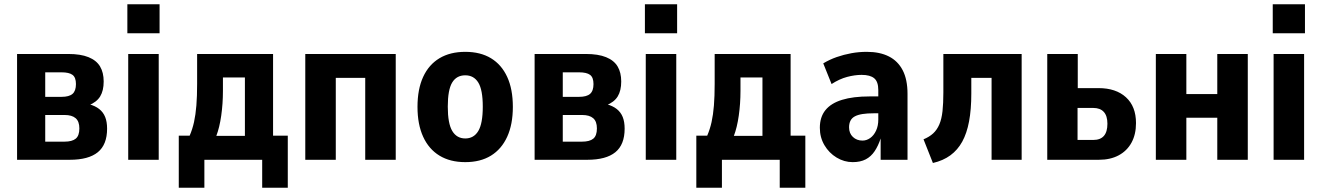

<svg xmlns="http://www.w3.org/2000/svg" viewBox="-20 -749 6194 900"><path d="M60 0V-496H300Q358 -496 395 -481Q432 -466 449 -437.5Q466 -409 466 -367Q466 -324 449.5 -297Q433 -270 395 -255L396 -261Q426 -253 445 -238Q464 -223 473 -200.5Q482 -178 482 -146Q482 -71 438.5 -35.5Q395 0 307 0ZM192 -85H282Q318 -85 335 -99Q352 -113 352 -147Q352 -180 334.5 -195Q317 -210 283 -210H192ZM192 -295H268Q304 -295 320 -309Q336 -323 336 -355Q336 -386 320 -398Q304 -410 268 -410H192Z M577 -593V-729H728V-593ZM581 0V-496H724V0Z M818 131V-113H869Q882 -143 889.5 -177Q897 -211 900.5 -254.5Q904 -298 904 -356V-496H1260V-113H1329V131H1209V0H938V131ZM994 -112H1128V-386H1025V-323Q1025 -263 1017 -207Q1009 -151 994 -112Z M1411 0V-496H1835V0H1692V-384H1554V0Z M2161 11Q2090 11 2040 -19.5Q1990 -50 1963.5 -108Q1937 -166 1937 -248Q1937 -331 1963.5 -388.5Q1990 -446 2040 -476Q2090 -506 2161 -506Q2232 -506 2281.5 -476Q2331 -446 2357.5 -388.5Q2384 -331 2384 -248Q2384 -166 2357.5 -108Q2331 -50 2281.5 -19.5Q2232 11 2161 11ZM2161 -100Q2201 -100 2222 -135Q2243 -170 2243 -249Q2243 -328 2222 -362Q2201 -396 2161 -396Q2120 -396 2099.5 -362Q2079 -328 2079 -249Q2079 -170 2100 -135Q2121 -100 2161 -100Z M2486 0V-496H2726Q2784 -496 2821 -481Q2858 -466 2875 -437.5Q2892 -409 2892 -367Q2892 -324 2875.5 -297Q2859 -270 2821 -255L2822 -261Q2852 -253 2871 -238Q2890 -223 2899 -200.5Q2908 -178 2908 -146Q2908 -71 2864.5 -35.5Q2821 0 2733 0ZM2618 -85H2708Q2744 -85 2761 -99Q2778 -113 2778 -147Q2778 -180 2760.5 -195Q2743 -210 2709 -210H2618ZM2618 -295H2694Q2730 -295 2746 -309Q2762 -323 2762 -355Q2762 -386 2746 -398Q2730 -410 2694 -410H2618Z M3003 -593V-729H3154V-593ZM3007 0V-496H3150V0Z M3244 131V-113H3295Q3308 -143 3315.5 -177Q3323 -211 3326.5 -254.5Q3330 -298 3330 -356V-496H3686V-113H3755V131H3635V0H3364V131ZM3420 -112H3554V-386H3451V-323Q3451 -263 3443 -207Q3435 -151 3420 -112Z M3977 11Q3937 11 3901.5 -10.5Q3866 -32 3844.5 -68.5Q3823 -105 3823 -150Q3823 -200 3849 -232.5Q3875 -265 3927 -281Q3979 -297 4056 -297H4112V-218H4077Q4045 -218 4023 -214.5Q4001 -211 3987 -203.5Q3973 -196 3966.5 -183Q3960 -170 3960 -152Q3960 -124 3978 -107Q3996 -90 4023 -90Q4042 -90 4059 -102Q4076 -114 4086.5 -136.5Q4097 -159 4097 -188V-327Q4097 -366 4078 -382Q4059 -398 4019 -398Q3987 -398 3951 -388.5Q3915 -379 3878 -355L3839 -452Q3869 -470 3902 -481.5Q3935 -493 3970.5 -499.5Q4006 -506 4043 -506Q4104 -506 4146.5 -484.5Q4189 -463 4211.5 -419.5Q4234 -376 4234 -309V0H4108V-100Q4097 -66 4080 -40.5Q4063 -15 4038 -2Q4013 11 3977 11Z M4353 15 4309 -96Q4336 -107 4354 -123.5Q4372 -140 4383 -165.5Q4394 -191 4398 -228Q4402 -265 4402 -315V-496H4769V0H4628V-384H4533V-311Q4533 -236 4522.5 -180Q4512 -124 4490.5 -85Q4469 -46 4435 -21Q4401 4 4353 15Z M4889 0V-496H5032V-336H5129Q5211 -336 5258 -293Q5305 -250 5305 -172Q5305 -119 5284 -80.5Q5263 -42 5224 -21Q5185 0 5131 0ZM5031 -93H5105Q5138 -93 5154.5 -112Q5171 -131 5171 -169Q5171 -206 5154 -224.5Q5137 -243 5105 -243H5031Z M5398 0V-496H5541V-308H5686V-496H5829V0H5686V-197H5541V0Z M5946 -593V-729H6097V-593ZM5950 0V-496H6093V0Z"/></svg>

Font: Nunito Sans 10pt Condensed ExtraBold
Style: Regular
Weight: 800
Width: 3
Designer: Vernon Adams
Foundry: Vernon Adams
Version: Version 3.101;gftools[0.9.27]